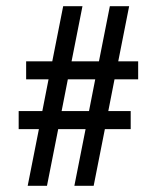

<svg xmlns="http://www.w3.org/2000/svg" viewBox="-20 -597 504 617"><path d="M116 -240 136 -342H64V-400H148L183 -577H245L210 -400H298L333 -577H395L360 -400H424V-342H348L328 -240H400V-182H317L281 0H219L255 -182H167L131 0H69L105 -182H40V-240ZM178 -240H266L286 -342H198Z"/></svg>

Font: Bigshot One
Style: Regular
Weight: 400
Designer: Gesine Todt
Foundry: Gesine Todt
Version: Version 1.000